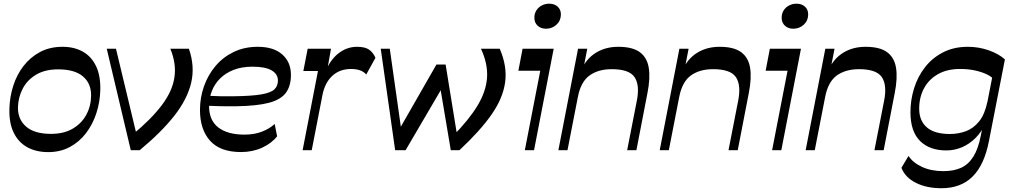

<svg xmlns="http://www.w3.org/2000/svg" viewBox="-20 -815 5497 1042"><path d="M241.5 10.5Q175.6 10.5 127.4 -16.3Q79.2 -43.2 53.9 -95.9Q28.6 -148.6 31.1 -226.6Q32.9 -289.7 52 -349.7Q71.1 -409.6 107.9 -457.2Q144.7 -504.8 197.6 -532.9Q250.4 -561 319.7 -561Q382.7 -561 429.4 -534.8Q476.2 -508.6 501.3 -456.1Q526.4 -403.5 524.3 -324.2Q522.4 -260.2 502.8 -200.2Q483.2 -140.2 447.1 -92.7Q410.9 -45.1 359.2 -17.3Q307.6 10.5 241.5 10.5ZM256.8 -88.5Q327.1 -88.5 375.4 -117.2Q423.7 -145.8 448.9 -193.2Q474.1 -240.5 474.4 -295.9Q475.1 -362.2 430.1 -400.4Q385.1 -438.6 295.7 -438.6Q224.1 -438.6 175.7 -409.6Q127.4 -380.6 103.1 -333.6Q78.8 -286.6 77.4 -231.9Q76.8 -166.6 122.2 -127.5Q167.5 -88.5 256.8 -88.5Z M689.7 0 559.3 -550.5H609.4L722.7 -78L699.8 -84.7Q801.5 -169 858.1 -244.1Q914.7 -319.1 926.4 -393.5Q938.1 -467.9 904.5 -550.5H1005.1Q1038.6 -454.7 1017.4 -365.3Q996.2 -276 925.6 -186.3Q854.9 -96.6 738.4 0Z M1288.1 10.2Q1175.3 10.2 1120.3 -50.9Q1065.3 -112 1065.3 -218.1Q1065.3 -285.4 1087.1 -346.9Q1108.8 -408.3 1149.5 -456.7Q1190.2 -505 1248.3 -533Q1306.3 -561 1379.1 -561Q1465 -561 1511.9 -519.4Q1558.9 -477.9 1558.9 -408.8Q1558.9 -348.7 1531.6 -311.5Q1504.2 -274.3 1439.7 -257.2Q1375.2 -240 1262.7 -238.3Q1216.6 -237.8 1177.4 -238.5Q1138.2 -239.2 1102.7 -241.2V-295.4Q1138.3 -293.4 1175.1 -292.7Q1211.9 -292 1247 -292.6Q1346 -293.7 1398.1 -302.7Q1450.1 -311.7 1469.2 -330.1Q1488.3 -348.4 1488.3 -377.9Q1488.3 -412.9 1454.2 -433Q1420 -453.1 1350.7 -453.1Q1293 -453.1 1249 -436.2Q1205 -419.2 1175 -389.6Q1145 -360 1129.8 -321.2Q1114.7 -282.4 1114.7 -238.8Q1114.7 -161.9 1164.9 -123.2Q1215.1 -84.4 1306.8 -84.4Q1359.6 -84.4 1400.8 -100.2Q1442.1 -115.9 1470.7 -142.1L1483.9 -75.4Q1454.8 -37.7 1402.9 -13.7Q1351 10.2 1288.1 10.2Z M1622.4 0 1705.6 -429.8H1626.3L1649.8 -550.5H1776.3L1749.4 -397.8L1743.1 -417.9Q1769.4 -487.9 1815.5 -524.4Q1861.6 -561 1917.9 -561Q1961.8 -561 1983.8 -545.1Q2005.8 -529.3 2017.6 -501.1L1967.6 -410.7Q1942.1 -440.6 1885.1 -440.6Q1823 -440.6 1782.8 -402.8Q1742.7 -365.1 1729.9 -298.7L1671.8 0Z M2124.5 0 2046.3 -550.5H2095.4L2159.1 -101.1H2140.3L2348.6 -464.8H2398.4L2461.3 -77.3L2439 -77.8Q2525.7 -165.8 2571.9 -242.5Q2618.1 -319.1 2623.2 -393.8Q2628.2 -468.6 2590.2 -550.5H2692.1Q2733.5 -454.4 2721.3 -367.8Q2709.2 -281.1 2646.9 -192.3Q2584.6 -103.5 2473.5 0H2426.4L2368.3 -345.4H2383.6L2181.3 0Z M2943.2 -659.1Q2915.5 -659.1 2897.8 -675.5Q2880.1 -691.9 2880.1 -718.2Q2880.1 -741.7 2891.1 -758.8Q2902.2 -776 2920.6 -785.5Q2939 -795 2960.2 -795Q2988.9 -795 3006.4 -779.1Q3024 -763.2 3024 -736.8Q3024 -703.1 3000.2 -681.1Q2976.4 -659.1 2943.2 -659.1ZM2828.3 0 2912.1 -431.2H2793.2L2816.1 -550.5H2984.9L2878.3 0Z M3010.4 0 3117.1 -550.5H3167.1L3137.9 -399.8L3133.4 -432.8Q3160.8 -495.6 3213.3 -528.3Q3265.8 -561 3335.3 -561Q3412.9 -561 3452.5 -531.7Q3492.1 -502.4 3500.9 -446.6Q3509.8 -390.8 3493.8 -310.1L3433.8 0H3383.7L3435.9 -267.3Q3453.1 -352.6 3424 -396.1Q3394.9 -439.6 3300 -439.6Q3226.7 -439.6 3179.2 -405.2Q3131.8 -370.7 3116 -288L3059.8 0Z M3560.4 0 3667.1 -550.5H3717.1L3687.9 -399.8L3683.4 -432.8Q3710.8 -495.6 3763.3 -528.3Q3815.8 -561 3885.3 -561Q3962.9 -561 4002.5 -531.7Q4042.1 -502.4 4050.9 -446.6Q4059.8 -390.8 4043.8 -310.1L3983.8 0H3933.7L3985.9 -267.3Q4003.1 -352.6 3974 -396.1Q3944.9 -439.6 3850 -439.6Q3776.7 -439.6 3729.2 -405.2Q3681.8 -370.7 3666 -288L3609.8 0Z M4285.2 -659.1Q4257.5 -659.1 4239.8 -675.5Q4222.1 -691.9 4222.1 -718.2Q4222.1 -741.7 4233.1 -758.8Q4244.2 -776 4262.6 -785.5Q4281 -795 4302.2 -795Q4330.9 -795 4348.4 -779.1Q4366 -763.2 4366 -736.8Q4366 -703.1 4342.2 -681.1Q4318.4 -659.1 4285.2 -659.1ZM4170.3 0 4254.1 -431.2H4135.2L4158.1 -550.5H4326.9L4220.3 0Z M4352.4 0 4459.1 -550.5H4509.1L4479.9 -399.8L4475.4 -432.8Q4502.8 -495.6 4555.3 -528.3Q4607.8 -561 4677.3 -561Q4754.9 -561 4794.5 -531.7Q4834.1 -502.4 4842.9 -446.6Q4851.8 -390.8 4835.8 -310.1L4775.8 0H4725.7L4777.9 -267.3Q4795.1 -352.6 4766 -396.1Q4736.9 -439.6 4642 -439.6Q4568.7 -439.6 4521.2 -405.2Q4473.8 -370.7 4458 -288L4401.8 0Z M5089.7 206.5Q5008.1 206.5 4950.1 177Q4892 147.6 4872.2 95.6L4910.6 31.2Q4934.1 67.7 4983.7 90.7Q5033.3 113.8 5100.4 113.8Q5156.5 113.8 5196.6 95.3Q5236.7 76.8 5263.2 33.8Q5289.7 -9.1 5303.2 -80.4L5320.5 -168.2L5384.2 -494.7L5433.7 -492.6L5347 -49.1Q5321.8 80.5 5258 143.5Q5194.2 206.5 5089.7 206.5ZM5116.1 1.4Q5025.1 1.4 4973.4 -49.7Q4921.7 -100.8 4921.1 -203.8Q4920.8 -272.2 4940.9 -336.2Q4960.9 -400.2 5000.6 -450.8Q5040.3 -501.4 5098.6 -531.2Q5156.8 -561 5232.5 -561Q5292.5 -561 5346.9 -541.6Q5401.3 -522.3 5433.7 -492.6L5375.2 -382.3Q5363.3 -397.7 5336.9 -410.8Q5310.4 -423.9 5273.1 -432.3Q5235.7 -440.7 5189.9 -440.7Q5120.1 -440.7 5070.2 -412.4Q5020.4 -384.1 4994.5 -335.4Q4968.5 -286.7 4968.5 -225.2Q4968.5 -159.4 5010.2 -123.6Q5051.9 -87.8 5135.3 -87.8Q5180.8 -87.8 5221.8 -102.9Q5262.7 -117.9 5293.4 -155.7Q5324.1 -193.5 5338.3 -261L5330.2 -150.4Q5308.1 -99.7 5274 -65.9Q5239.8 -32.1 5199.5 -15.3Q5159.2 1.4 5116.1 1.4Z"/></svg>

Font: Savate ExtraLight
Style: Italic
Weight: 200
Italic angle: -11°
Designer: Max Esnée
Foundry: Plomb Type
Version: Version 2.000